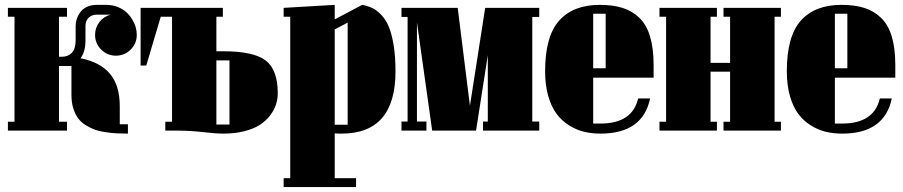

<svg xmlns="http://www.w3.org/2000/svg" viewBox="-20 -532 3678 782"><path d="M220.2 -36.1H252.9V0H12.2V-36.1H39.1V-463.9H12.2V-500H252.9V-463.9H220.2V-300.8H231.9Q257.3 -300.8 272.7 -317.1Q288.1 -333.5 288.1 -367.2V-425.8Q288.1 -439.5 292.2 -453.1Q296.4 -466.8 305.7 -480.7Q314.9 -494.6 332.8 -503.4Q350.6 -512.2 374 -512.2H412.1Q437.5 -512.2 458.7 -503.9Q480 -495.6 494.1 -482.7Q508.3 -469.7 518.3 -453.4Q528.3 -437 532.7 -420.9Q537.1 -404.8 537.1 -390.1Q537.1 -355 512.2 -330.1Q487.3 -305.2 452.1 -305.2Q417 -305.2 392.1 -330.1Q367.2 -355 367.2 -390.1Q367.2 -419.4 384.8 -442.1Q402.3 -464.8 430.2 -472.2H374Q353.5 -472.2 340.8 -459.7Q328.1 -447.3 328.1 -425.8V-367.2Q328.1 -321.3 308.1 -294.9Q389.2 -278.3 428.5 -230.7Q467.8 -183.1 467.8 -100.1V-25.9H501V12.2Q476.1 12.2 457 11.2Q438 10.3 412.8 6.8Q387.7 3.4 369.1 -2.9Q350.6 -9.3 331.1 -21Q311.5 -32.7 299.1 -49.1Q286.6 -65.4 278.8 -89.8Q271 -114.3 271 -145V-263.2H220.2Z M889.6 12.2Q859.4 12.2 809.3 6.3Q759.3 0.5 706.5 0H653.3V-36.1H680.7V-463.9H634.8L575.7 -265.1H552.7V-500H887.7V-463.9H861.3V-323.2H889.6Q1013.7 -323.2 1062.5 -285.4Q1111.3 -247.6 1111.3 -151.9Q1111.3 -128.9 1104.2 -106.7Q1097.2 -84.5 1080.6 -62.5Q1064 -40.5 1039.3 -24.2Q1014.6 -7.8 976.1 2.2Q937.5 12.2 889.6 12.2ZM914.6 -286.1H861.3V-24.9H914.6Z M1162.1 -463.9H1135.3V-500L1343.3 -512.2V-453.1L1455.1 -512.2Q1478.5 -507.8 1496.8 -499Q1515.1 -490.2 1533.4 -470.9Q1551.8 -451.7 1563.7 -422.9Q1575.7 -394 1583.3 -347.9Q1590.8 -301.8 1590.8 -241.2Q1590.8 12.2 1371.1 12.2Q1351.1 12.2 1343.3 11.2V193.8H1430.2V230H1135.3V193.8H1162.1ZM1396 -439.9 1343.3 -412.1V-23.9H1396Z M1615.2 -462.9V-500H1844.2L1894 -101.1L1956.1 -500H2176.3V-462.9H2147.9V-37.1H2176.3V0H1947.3V-37.1H1966.8V-307.1L1918.9 0H1740.2L1678.2 -440.9V-37.1H1716.8V0H1615.2V-37.1H1640.1V-462.9Z M2642.1 -215.8H2396V-28.8H2425.8Q2555.2 -28.8 2579.1 -130.9H2627.9Q2597.7 12.2 2425.8 12.2Q2390.1 12.2 2358.6 4.6Q2327.1 -2.9 2297.6 -21.5Q2268.1 -40 2246.8 -68.4Q2225.6 -96.7 2212.9 -140.9Q2200.2 -185.1 2200.2 -241.2Q2200.2 -384.3 2257.6 -448.2Q2314.9 -512.2 2422.9 -512.2Q2476.6 -512.2 2515.9 -499.8Q2555.2 -487.3 2584.2 -459.2Q2613.3 -431.2 2627.7 -383.3Q2642.1 -335.4 2642.1 -267.1ZM2396 -476.1V-253.9H2446.8V-476.1Z M3134.8 -36.1H3160.6V0H2926.8V-36.1H2953.6V-240.2H2874V-36.1H2899.9V0H2666V-36.1H2692.9V-463.9H2666V-500H2899.9V-463.9H2874V-275.9H2953.6V-463.9H2926.8V-500H3160.6V-463.9H3134.8Z M3626.5 -215.8H3380.4V-28.8H3410.2Q3539.6 -28.8 3563.5 -130.9H3612.3Q3582 12.2 3410.2 12.2Q3374.5 12.2 3343 4.6Q3311.5 -2.9 3282 -21.5Q3252.4 -40 3231.2 -68.4Q3210 -96.7 3197.3 -140.9Q3184.6 -185.1 3184.6 -241.2Q3184.6 -384.3 3241.9 -448.2Q3299.3 -512.2 3407.2 -512.2Q3460.9 -512.2 3500.2 -499.8Q3539.6 -487.3 3568.6 -459.2Q3597.7 -431.2 3612.1 -383.3Q3626.5 -335.4 3626.5 -267.1ZM3380.4 -476.1V-253.9H3431.2V-476.1Z"/></svg>

Font: Lletraferida
Style: Heavy
Weight: 900
Designer: Josep Patau Bellart
Foundry: Josep Patau Bellart
Version: Version 1.000